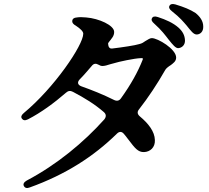

<svg xmlns="http://www.w3.org/2000/svg" viewBox="-20 -861 1040 957"><path d="M821 -663C842 -637 855 -621 868 -621C887 -622 903 -637 902 -660C901 -685 890 -705 870 -723C843 -747 807 -763 767 -776C752 -781 742 -779 738 -771C733 -763 736 -754 748 -744C786 -710 804 -685 821 -663ZM89 -270C95 -261 105 -259 119 -266C185 -300 249 -347 309 -399C320 -409 331 -410 344 -403C401 -373 452 -342 498 -302C510 -291 510 -279 500 -266C397 -151 263 -40 113 39C99 47 94 57 99 66C104 76 114 79 129 73C307 9 447 -81 563 -195C575 -207 588 -206 598 -193L608 -181C613 -175 618 -167 621 -164C652 -123 668 -102 698 -103C728 -104 754 -126 752 -163C751 -206 719 -246 677 -281C664 -292 663 -304 673 -316C719 -375 763 -441 804 -513C808 -520 819 -529 832 -537C843 -546 858 -555 858 -574C858 -617 766 -671 737 -671C727 -671 718 -664 704 -656C697 -651 688 -644 673 -641C655 -635 589 -625 538 -619C517 -617 519 -646 519 -646C522 -651 528 -658 532 -663L534 -666C541 -675 549 -684 549 -702C549 -735 473 -769 410 -774C390 -776 376 -776 363 -774C348 -773 341 -767 340 -757C339 -748 345 -740 358 -733C381 -718 395 -704 395 -693C395 -636 250 -423 99 -298C87 -288 83 -279 89 -270ZM377 -465C398 -486 417 -509 437 -532C447 -545 458 -546 472 -538C479 -534 484 -532 489 -532C502 -532 515 -536 530 -541L545 -545C573 -554 651 -570 679 -571C692 -572 694 -571 691 -563C668 -504 632 -439 583 -371C574 -358 562 -356 548 -363C494 -390 436 -413 385 -431C367 -438 364 -451 377 -465ZM837 -805C879 -772 894 -752 910 -734C932 -707 944 -689 961 -689C979 -690 994 -704 993 -729C993 -756 977 -778 955 -796C927 -814 897 -826 854 -839C839 -843 830 -841 825 -833C820 -824 824 -815 837 -805Z"/></svg>

Font: 寒蝉锦书宋Pro Soft
Style: Regular
Weight: 700
Designer: 寒蝉锦书宋{Warren} 思源宋体{Ryoko NISHIZUKA 西塚涼子 (kana & ideographs); Frank Grießhammer (Latin, Greek & Cyrillic); Wenlong ZHANG 
Foundry: Adobe & ChillType
Version: Version 2.000;Glyphs 3.1.1 (3135)